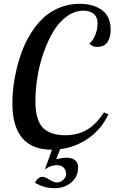

<svg xmlns="http://www.w3.org/2000/svg" viewBox="-20 -770 601 1008"><path d="M390.1 107.9Q390.1 158.7 353.8 188.2Q317.4 217.8 270 217.8Q235.8 217.8 212.6 210.9Q189.5 204.1 163.1 189.9Q180.2 158.2 203.1 158.2Q215.8 158.2 239.3 173.1Q262.7 188 276.9 188Q297.4 188 312.3 173.8Q327.1 159.7 327.1 143.1Q327.1 124 314.7 110.6Q302.2 97.2 277.8 97.2Q263.7 97.2 250.2 101.6Q236.8 106 231.7 109.1Q226.6 112.3 215.8 119.1L252.9 16.1Q44.9 16.1 44.9 -229Q44.9 -269.5 50.3 -314.9Q55.7 -360.4 68.1 -411.4Q80.6 -462.4 99.1 -510Q117.7 -557.6 146.2 -601.8Q174.8 -646 210.2 -678.5Q245.6 -710.9 293.9 -730.5Q342.3 -750 397.9 -750Q470.2 -750 515.6 -716.8Q561 -683.6 561 -613.8Q561 -573.2 544.2 -548.6Q527.3 -523.9 491.2 -523.9Q462.4 -523.9 449.2 -542Q464.4 -551.3 478.3 -582Q492.2 -612.8 492.2 -647Q492.2 -679.7 472.7 -696.8Q453.1 -713.9 418 -713.9Q372.1 -713.9 330.8 -684.1Q289.6 -654.3 260.3 -605.2Q231 -556.2 209.2 -494.4Q187.5 -432.6 176.8 -367.4Q166 -302.2 166 -241.2Q166 -210 168.9 -186.3Q171.9 -162.6 181.6 -137.7Q191.4 -112.8 208 -96.7Q224.6 -80.6 253.4 -70.3Q282.2 -60.1 321.8 -60.1Q389.2 -60.1 437.7 -89.4Q486.3 -118.7 525.9 -180.2L548.8 -169.9Q513.7 -93.3 446 -45.4Q378.4 2.4 295.9 13.2L274.9 65.9Q307.1 58.1 328.1 58.1Q358.9 58.1 374.5 71.3Q390.1 84.5 390.1 107.9Z"/></svg>

Font: Lobster Two
Style: Italic
Weight: 400
Designer: Pablo Impallari
Foundry: Pablo Impallari. www.impallari.com
Version: Version 1.006